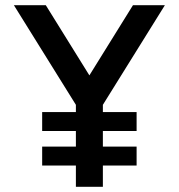

<svg xmlns="http://www.w3.org/2000/svg" viewBox="-20 -720 689 740"><path d="M272.5 0V-82H142.5V-155H272.5V-215H142.5V-288H272.5V-316L33.5 -700H156.5L324.5 -429.5L492.5 -700H615.5L376.5 -316V-288H506.5V-215H376.5V-155H506.5V-82H376.5V0Z"/></svg>

Font: Urbanist SemiBold
Style: Regular
Weight: 600
Designer: Corey Hu
Foundry: Corey Hu
Version: Version 1.321; ttfautohint (v1.8.4.7-5d5b)